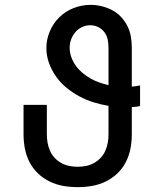

<svg xmlns="http://www.w3.org/2000/svg" viewBox="-20 -763 640 791"><path d="M300 8Q270 8 241 3Q212 -2 185 -15Q158 -28 136.5 -48.5Q115 -69 101.5 -95.5Q88 -122 82.5 -151Q77 -180 77 -210V-331H173V-210Q173 -192 176 -175Q179 -158 186 -142Q193 -126 205 -113Q217 -100 232.5 -91.5Q248 -83 265 -79.5Q282 -76 300 -76Q318 -76 335 -79.5Q352 -83 367.5 -91.5Q383 -100 395 -113Q407 -126 414 -142Q421 -158 424 -175Q427 -192 427 -210V-327Q396 -332 365.5 -341.5Q335 -351 307 -366Q279 -381 254.5 -401Q230 -421 211.5 -447Q193 -473 182 -503Q171 -533 171 -565Q171 -600 185 -633.5Q199 -667 224.5 -692Q250 -717 284 -730Q318 -743 353 -743Q376 -743 398.5 -737.5Q421 -732 441.5 -721.5Q462 -711 478 -694Q494 -677 504.5 -656.5Q515 -636 519 -613Q523 -590 523 -567V-406Q531 -407 540 -408Q549 -409 557 -411V-326Q549 -324 540 -323Q531 -322 523 -322V-210Q523 -180 517.5 -151Q512 -122 498.5 -95.5Q485 -69 463.5 -48.5Q442 -28 415 -15Q388 -2 359 3Q330 8 300 8ZM427 -412V-567Q427 -584 423.5 -600.5Q420 -617 410 -630.5Q400 -644 384.5 -651.5Q369 -659 352 -659Q334 -659 318 -651.5Q302 -644 290.5 -630.5Q279 -617 273 -600.5Q267 -584 267 -566Q267 -546 274 -527Q281 -508 292.5 -492Q304 -476 319.5 -463Q335 -450 352.5 -440Q370 -430 388.5 -423.5Q407 -417 427 -412Z"/></svg>

Font: Zed Mono Medium Extended
Style: Regular
Weight: 500
Width: 7
Monospace: yes
Designer: Belleve Invis
Foundry: Belleve Invis
Version: Version 1.0.0; ttfautohint (v1.8.4)